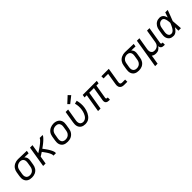

<svg xmlns="http://www.w3.org/2000/svg" viewBox="414 -2574 4572 4572"><g transform="rotate(-45 2700.0 -288.0)"><path d="M252 8Q221 8 191 2Q161 -4 135.5 -18.5Q110 -33 92 -56.5Q74 -80 65.5 -108Q57 -136 57 -167.5Q57 -199 62 -230L80 -340Q84 -367 94 -393Q104 -419 120.5 -442.5Q137 -466 160 -484.5Q183 -503 209 -514.5Q235 -526 262 -532Q289 -538 316 -538Q320 -538 324.5 -538Q329 -538 333 -538L612 -530L600 -457L460 -461Q476 -447 487.5 -428.5Q499 -410 504.5 -389.5Q510 -369 509.5 -346Q509 -323 505 -300L487 -190Q483 -163 473.5 -136.5Q464 -110 448 -86Q432 -62 409 -43Q386 -24 360 -12.5Q334 -1 306.5 3.5Q279 8 252 8ZM253 -65Q271 -65 289.5 -68.5Q308 -72 325 -80.5Q342 -89 356.5 -102.5Q371 -116 381 -132.5Q391 -149 397 -166.5Q403 -184 406 -202L424 -312Q427 -330 427.5 -348Q428 -366 425 -383Q422 -400 414 -415Q406 -430 394 -441Q382 -452 365.5 -457.5Q349 -463 331 -464L321 -465Q318 -465 315.5 -465Q313 -465 311 -465Q293 -465 275.5 -460Q258 -455 241 -446.5Q224 -438 210 -425Q196 -412 186 -396Q176 -380 170.5 -362.5Q165 -345 162 -328L143 -218Q140 -199 139.5 -179.5Q139 -160 143.5 -142.5Q148 -125 158 -109.5Q168 -94 182.5 -84Q197 -74 215.5 -69.5Q234 -65 253 -65Z M632 0 719 -530H803L764 -297Q778 -305 790.5 -313Q803 -321 816 -329.5Q829 -338 842 -346.5Q855 -355 867.5 -364Q880 -373 892.5 -381.5Q905 -390 917 -399.5Q929 -409 941.5 -418.5Q954 -428 965.5 -438Q977 -448 988.5 -458.5Q1000 -469 1010.5 -480Q1021 -491 1031 -503Q1041 -515 1043 -530H1143Q1141 -514 1131 -500.5Q1121 -487 1110.5 -474.5Q1100 -462 1088 -450Q1076 -438 1064 -427Q1052 -416 1039.5 -405Q1027 -394 1014 -383.5Q1001 -373 988 -363Q975 -353 961.5 -343Q948 -333 935 -323.5Q922 -314 908 -304Q919 -290 929 -276.5Q939 -263 949 -249Q959 -235 969 -221Q979 -207 988.5 -192.5Q998 -178 1007 -163Q1016 -148 1024 -133Q1032 -118 1039.5 -102.5Q1047 -87 1053 -70.5Q1059 -54 1063 -36Q1067 -18 1064 0H980Q983 -16 979.5 -31Q976 -46 971 -60Q966 -74 959.5 -87.5Q953 -101 945.5 -114Q938 -127 930.5 -140Q923 -153 914.5 -165Q906 -177 897.5 -189Q889 -201 880.5 -213Q872 -225 863 -237Q854 -249 845 -260Q821 -244 797 -229Q773 -214 748 -199L715 0Z M1453 8Q1422 8 1391.5 2Q1361 -4 1335.5 -18.5Q1310 -33 1292 -56.5Q1274 -80 1265.5 -108Q1257 -136 1257 -167.5Q1257 -199 1262 -230L1280 -340Q1285 -367 1294.5 -394.5Q1304 -422 1321 -446Q1338 -470 1362 -488.5Q1386 -507 1412.5 -518.5Q1439 -530 1467 -535.5Q1495 -541 1523 -541Q1554 -541 1584 -533.5Q1614 -526 1639 -511.5Q1664 -497 1682.5 -474Q1701 -451 1710 -422.5Q1719 -394 1719 -362.5Q1719 -331 1713 -300L1695 -190Q1691 -163 1681 -136Q1671 -109 1654 -85Q1637 -61 1613.5 -42Q1590 -23 1563 -11.5Q1536 0 1508 4Q1480 8 1453 8ZM1454 -66Q1473 -66 1491.5 -69Q1510 -72 1528 -80Q1546 -88 1561 -101.5Q1576 -115 1587 -131Q1598 -147 1604.5 -165.5Q1611 -184 1614 -202L1632 -312Q1635 -332 1635.5 -351Q1636 -370 1631.5 -388Q1627 -406 1616.5 -421.5Q1606 -437 1591 -447Q1576 -457 1557 -461Q1538 -465 1519 -465Q1500 -465 1481.5 -461.5Q1463 -458 1445.5 -449.5Q1428 -441 1413 -428Q1398 -415 1387.5 -398.5Q1377 -382 1371 -364Q1365 -346 1362 -328L1343 -218Q1340 -199 1339.5 -179.5Q1339 -160 1343.5 -142Q1348 -124 1358 -109Q1368 -94 1383 -84Q1398 -74 1416.5 -70Q1435 -66 1454 -66Z M2048 8Q2018 8 1989 1Q1960 -6 1936 -21Q1912 -36 1895.5 -59.5Q1879 -83 1871.5 -111Q1864 -139 1864.5 -169.5Q1865 -200 1870 -230L1919 -530H2003L1951 -218Q1948 -199 1947.5 -181Q1947 -163 1950.5 -145.5Q1954 -128 1962 -112.5Q1970 -97 1983 -86.5Q1996 -76 2013.5 -70.5Q2031 -65 2049 -65Q2074 -65 2099 -75Q2124 -85 2143.5 -103.5Q2163 -122 2176.5 -144.5Q2190 -167 2200 -191.5Q2210 -216 2217 -240.5Q2224 -265 2228 -290Q2238 -347 2234.5 -403Q2231 -459 2216 -513L2295 -533Q2312 -471 2316.5 -407.5Q2321 -344 2310 -278Q2304 -244 2294 -210.5Q2284 -177 2268.5 -145Q2253 -113 2231 -83.5Q2209 -54 2180 -32Q2151 -10 2116 -1Q2081 8 2048 8ZM2128 -585 2080 -635 2238 -781 2297 -719Z M2843 8Q2820 8 2797.5 2Q2775 -4 2759.5 -19.5Q2744 -35 2740 -58Q2736 -81 2740 -104L2798 -457H2641L2565 0H2481L2557 -457H2482L2495 -530H2968L2956 -457H2882L2823 -104Q2822 -96 2823 -88.5Q2824 -81 2828.5 -75.5Q2833 -70 2840.5 -68Q2848 -66 2855 -66H2873V8Z M3363 0Q3341 0 3320 -3.5Q3299 -7 3281.5 -16.5Q3264 -26 3251 -41.5Q3238 -57 3231.5 -76.5Q3225 -96 3225 -117.5Q3225 -139 3229 -161L3277 -457H3123V-530H3373L3310 -149Q3308 -135 3308.5 -120.5Q3309 -106 3316 -95Q3323 -84 3336 -79Q3349 -74 3363 -74H3467V0Z M3852 8Q3821 8 3791 2Q3761 -4 3735.5 -18.5Q3710 -33 3692 -56.5Q3674 -80 3665.5 -108Q3657 -136 3657 -167.5Q3657 -199 3662 -230L3680 -340Q3684 -367 3694 -393Q3704 -419 3720.5 -442.5Q3737 -466 3760 -484.5Q3783 -503 3809 -514.5Q3835 -526 3862 -532Q3889 -538 3916 -538Q3920 -538 3924.5 -538Q3929 -538 3933 -538L4212 -530L4200 -457L4060 -461Q4076 -447 4087.5 -428.5Q4099 -410 4104.5 -389.5Q4110 -369 4109.5 -346Q4109 -323 4105 -300L4087 -190Q4083 -163 4073.5 -136.5Q4064 -110 4048 -86Q4032 -62 4009 -43Q3986 -24 3960 -12.5Q3934 -1 3906.5 3.5Q3879 8 3852 8ZM3853 -65Q3871 -65 3889.5 -68.5Q3908 -72 3925 -80.5Q3942 -89 3956.5 -102.5Q3971 -116 3981 -132.5Q3991 -149 3997 -166.5Q4003 -184 4006 -202L4024 -312Q4027 -330 4027.5 -348Q4028 -366 4025 -383Q4022 -400 4014 -415Q4006 -430 3994 -441Q3982 -452 3965.5 -457.5Q3949 -463 3931 -464L3921 -465Q3918 -465 3915.5 -465Q3913 -465 3911 -465Q3893 -465 3875.5 -460Q3858 -455 3841 -446.5Q3824 -438 3810 -425Q3796 -412 3786 -396Q3776 -380 3770.5 -362.5Q3765 -345 3762 -328L3743 -218Q3740 -199 3739.5 -179.5Q3739 -160 3743.5 -142.5Q3748 -125 3758 -109.5Q3768 -94 3782.5 -84Q3797 -74 3815.5 -69.5Q3834 -65 3853 -65Z M4198 205 4319 -530H4403L4351 -218Q4348 -199 4347.5 -180Q4347 -161 4350.5 -143.5Q4354 -126 4363 -110.5Q4372 -95 4386 -84.5Q4400 -74 4418 -69.5Q4436 -65 4455 -65Q4472 -65 4489.5 -68.5Q4507 -72 4523.5 -79.5Q4540 -87 4554.5 -99Q4569 -111 4579 -126.5Q4589 -142 4595 -159Q4601 -176 4604 -193L4660 -530H4743L4673 -104Q4672 -96 4673 -88.5Q4674 -81 4678.5 -75.5Q4683 -70 4690 -68Q4697 -66 4705 -66H4723V8H4693Q4672 8 4652 3.5Q4632 -1 4617 -13Q4602 -25 4594 -43.5Q4586 -62 4587 -82Q4575 -62 4558 -44Q4541 -26 4520 -13.5Q4499 -1 4476 3.5Q4453 8 4430 8Q4399 8 4369.5 -0.5Q4340 -9 4318 -28Q4318 -28 4318 -28Q4318 -28 4318 -28Q4314 5 4309 37.5Q4304 70 4298 102L4281 205Z M5020 8Q4991 8 4962.5 1.5Q4934 -5 4911.5 -21.5Q4889 -38 4874.5 -62Q4860 -86 4853.5 -113.5Q4847 -141 4848 -170.5Q4849 -200 4854 -230L4872 -340Q4876 -366 4884 -391Q4892 -416 4906.5 -439.5Q4921 -463 4941 -482.5Q4961 -502 4985 -515Q5009 -528 5035 -533Q5061 -538 5087 -538Q5115 -538 5140.5 -527Q5166 -516 5183.5 -496.5Q5201 -477 5212 -452.5Q5223 -428 5230 -402Q5241 -434 5252 -466Q5263 -498 5274 -530H5357Q5331 -462 5306 -393.5Q5281 -325 5253 -257Q5259 -193 5263 -128.5Q5267 -64 5272 0H5188Q5188 -30 5187.5 -59.5Q5187 -89 5187 -118Q5173 -94 5156 -72Q5139 -50 5118 -31.5Q5097 -13 5071.5 -2.5Q5046 8 5020 8ZM5020 -66Q5042 -66 5062.5 -78Q5083 -90 5098.5 -107.5Q5114 -125 5125.5 -145Q5137 -165 5147 -185.5Q5157 -206 5166 -227Q5175 -248 5183 -269Q5182 -289 5180 -309.5Q5178 -330 5174.5 -349.5Q5171 -369 5166 -388.5Q5161 -408 5151 -425Q5141 -442 5124.5 -453Q5108 -464 5087 -464Q5070 -464 5053 -460Q5036 -456 5021 -446.5Q5006 -437 4994 -423Q4982 -409 4974 -393.5Q4966 -378 4961 -361.5Q4956 -345 4954 -328L4935 -218Q4932 -200 4931 -182.5Q4930 -165 4932.5 -148Q4935 -131 4941 -115.5Q4947 -100 4958.5 -88Q4970 -76 4986.5 -71Q5003 -66 5020 -66Z"/></g></svg>

Font: Iosevka Curly Extended Oblique
Style: Regular
Weight: 400
Width: 7
Italic angle: -9°
Monospace: yes
Designer: Belleve Invis
Foundry: Belleve Invis
Version: Version 11.1.0; ttfautohint (v1.8.3)